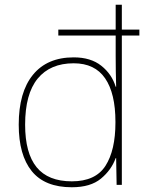

<svg xmlns="http://www.w3.org/2000/svg" viewBox="-20 -780 622 810"><path d="M283 10Q169 10 114 -58Q59 -126 59 -254Q59 -391 119 -464.5Q179 -538 291 -538Q363 -538 407.5 -502.5Q452 -467 468 -414H470Q469 -448 468.5 -480Q468 -512 468 -543V-630H226V-655H468V-760H494V-655H568V-630H494V0H472L470 -113H468Q450 -63 406 -26.5Q362 10 283 10ZM283 -15Q383 -15 425 -80.5Q467 -146 467 -263V-266Q467 -386 423.5 -449.5Q380 -513 291 -513Q192 -513 139 -448.5Q86 -384 86 -254Q86 -134 134.5 -74.5Q183 -15 283 -15Z"/></svg>

Font: Noto Sans Myanmar UI Thin
Style: Regular
Weight: 100
Designer: Monotype Design Team
Foundry: Monotype Imaging Inc.
Version: Version 2.103; ttfautohint (v1.8.4.7-5d5b)